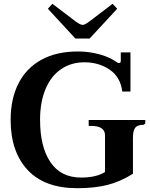

<svg xmlns="http://www.w3.org/2000/svg" viewBox="-20 -981 792 1011"><path d="M232 -935 256 -961 381 -866Q404 -850 415 -850Q427 -850 448 -866L573 -961L597 -935L452 -778H377ZM36 -350Q36 -460 77 -541Q118 -622 197.5 -666Q277 -710 391 -710Q451 -710 507 -694Q563 -678 597 -652Q602 -649 606 -649Q616 -649 616 -660V-705H667V-499H624Q614 -576 557 -614.5Q500 -653 425 -653Q354 -653 301 -616.5Q248 -580 219.5 -511.5Q191 -443 191 -350Q191 -207 246 -126.5Q301 -46 407 -46Q486 -46 533 -75V-268Q533 -318 460 -318H447V-349H745V-331L737 -324Q705 -324 692.5 -309Q680 -294 680 -255V-66Q613 -24 545 -7Q477 10 387 10Q215 10 125.5 -86Q36 -182 36 -350Z"/></svg>

Font: Taviraj SemiBold
Style: Regular
Weight: 600
Designer: Katatrad Team
Foundry: CadsonDemak
Version: Version 1.001